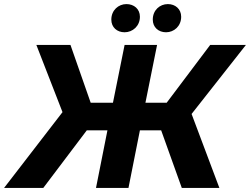

<svg xmlns="http://www.w3.org/2000/svg" viewBox="-62 -920 1224 940"><path d="M548 -762C587 -762 623 -792 623 -838C623 -876 594 -900 557 -900C518 -900 483 -870 483 -824C483 -786 511 -762 548 -762ZM751 -762C790 -762 825 -792 825 -838C825 -876 796 -900 760 -900C720 -900 686 -870 686 -824C686 -786 714 -762 751 -762ZM1142 -700H967L754 -417H650L707 -700H548L491 -417H382L283 -700H116L244 -371L-42 0H150L363 -282H464L408 0H567L623 -282H727L828 0H1012L876 -362Z"/></svg>

Font: AWKNG-Font
Style: Bold Italic
Weight: 700
Italic angle: -11.3°
Designer: Awakening Church
Foundry: Awakening Church
Version: Version 1.700;PS 001.700;hotconv 1.0.88;makeotf.lib2.5.64775